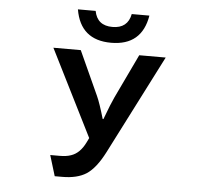

<svg xmlns="http://www.w3.org/2000/svg" viewBox="-59 -845 1118 1027"><g transform="rotate(5 500.0 -331.0)"><path d="M606.9 -780.8H701.7Q674.8 -618.2 509.8 -618.2Q345.2 -618.2 317.9 -780.8H413.1Q427.7 -703.1 509.8 -703.1Q591.8 -703.1 606.9 -780.8ZM438 -100.1 205.1 -564.9H352.1L460 -328.1Q468.3 -310.1 478.5 -280Q488.8 -250 501 -208H504.9Q538.1 -296.9 553.2 -328.1L666 -564.9H808.1L537.1 -33.7Q491.7 55.2 441.4 87.9Q392.6 119.1 312 119.1H272L238.3 8.3H288.1Q325.7 8.3 349.6 -0.5Q397 -16.1 426.3 -76.2Z"/></g></svg>

Font: BIZ UDPGothic
Style: Bold
Weight: 700
Designer: TypeBank Co., Ltd.
Foundry: Morisawa Inc.
Version: Version 1.051